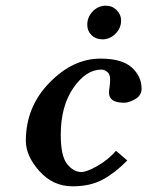

<svg xmlns="http://www.w3.org/2000/svg" viewBox="-20 -652 523 682"><path d="M237.8 9.8Q168 9.8 119.9 -44.2Q71.8 -98.1 71.8 -151.9Q71.8 -272 155.3 -357.9Q238.8 -443.8 336.9 -443.8Q413.1 -443.8 448 -412.4Q482.9 -380.9 482.9 -336.9Q482.9 -313 460.4 -300Q438 -287.1 420.9 -287.1Q366.7 -287.1 367.2 -323.2Q367.2 -331.1 369.1 -342.5Q371.1 -354 371.1 -370.1Q371.1 -389.2 360.6 -397Q350.1 -404.8 339.8 -404.8Q285.6 -404.8 240.7 -339.8Q195.8 -274.9 195.8 -172.9Q195.8 -97.7 218.5 -69.3Q241.2 -41 269 -41Q288.1 -41 325.9 -62.5Q363.8 -84 392.1 -116.2L432.1 -82Q389.2 -38.1 345 -14.2Q300.8 9.8 237.8 9.8ZM290 -564Q290 -591.8 309.6 -611.8Q329.1 -631.8 356 -631.8Q378.9 -631.8 394.5 -616Q410.2 -600.1 410.2 -579.1Q410.2 -552.2 390.1 -532.2Q370.1 -512.2 344.2 -512.2Q320.3 -512.2 305.2 -527.1Q290 -542 290 -564Z"/></svg>

Font: Linux Libertine
Style: Semibold Italic
Weight: 600
Italic angle: -11.5°
Designer: Philipp H. Poll
Foundry: Philipp H. Poll
Version: Version 5.1.2 ; ttfautohint (v0.9)